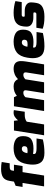

<svg xmlns="http://www.w3.org/2000/svg" viewBox="1290 -2098 815 3434"><g transform="rotate(-90 1697.0 -381.5)"><path d="M141 -385H70L90 -509L165 -539L178 -616Q192 -702 244 -735.5Q296 -769 392 -769Q463 -769 516 -758L493 -615H430Q396 -615 380 -603.5Q364 -592 361 -560L359 -539H468L444 -385H335L274 0H80Z M469 -203Q469 -245 478 -299Q499 -431 571 -488Q643 -545 765 -545Q857 -545 918 -508Q979 -471 979 -376Q979 -268 921.5 -229Q864 -190 758 -190Q696 -190 661 -198Q659 -186 659 -178Q659 -156 683 -145.5Q707 -135 758 -135H937L919 -22Q807 6 679 6Q566 6 517.5 -47Q469 -100 469 -203ZM799 -355Q799 -375 787 -386.5Q775 -398 752 -398Q720 -398 701 -373.5Q682 -349 673 -299Q699 -295 712 -295Q764 -295 781.5 -309.5Q799 -324 799 -355Z M1079 -539H1253L1262 -467Q1292 -503 1325 -524Q1358 -545 1398 -545Q1425 -545 1444 -540L1415 -346H1357Q1318 -346 1287 -336Q1256 -326 1237 -310L1188 0H994Z M1513 -539H1675L1699 -487Q1735 -515 1775 -530Q1815 -545 1871 -545Q1915 -545 1946 -527Q1977 -509 1998 -467Q2038 -507 2086 -526Q2134 -545 2178 -545Q2255 -545 2288 -511Q2321 -477 2321 -417Q2321 -370 2313 -322L2262 0H2068L2118 -317Q2119 -322 2119 -331Q2119 -371 2073 -371Q2032 -371 1995 -334L1992 -315L1942 0H1748L1798 -317Q1799 -323 1799 -332Q1799 -353 1787.5 -362Q1776 -371 1754 -371Q1729 -371 1710.5 -361Q1692 -351 1675 -334L1622 0H1428Z M2373 -203Q2373 -245 2382 -299Q2403 -431 2475 -488Q2547 -545 2669 -545Q2761 -545 2822 -508Q2883 -471 2883 -376Q2883 -268 2825.5 -229Q2768 -190 2662 -190Q2600 -190 2565 -198Q2563 -186 2563 -178Q2563 -156 2587 -145.5Q2611 -135 2662 -135H2841L2823 -22Q2711 6 2583 6Q2470 6 2421.5 -47Q2373 -100 2373 -203ZM2703 -355Q2703 -375 2691 -386.5Q2679 -398 2656 -398Q2624 -398 2605 -373.5Q2586 -349 2577 -299Q2603 -295 2616 -295Q2668 -295 2685.5 -309.5Q2703 -324 2703 -355Z M2899 -25 2917 -138H3159Q3171 -138 3179 -143Q3187 -148 3189 -156L3191 -168L3192 -177Q3192 -192 3167 -192H3099Q3028 -192 2982.5 -222Q2937 -252 2937 -312Q2937 -343 2940 -360L2946 -395Q2958 -466 3013 -505.5Q3068 -545 3186 -545Q3239 -545 3296.5 -536Q3354 -527 3394 -513L3376 -400H3149Q3134 -400 3127 -396Q3120 -392 3117 -381L3116 -377Q3114 -367 3114 -363Q3114 -355 3119 -350.5Q3124 -346 3139 -346H3220Q3289 -346 3330 -316Q3371 -286 3371 -236Q3371 -203 3368 -185L3361 -138Q3349 -62 3286.5 -28Q3224 6 3115 6Q3041 6 2993 -1.5Q2945 -9 2899 -25Z"/></g></svg>

Font: Exo Black
Style: Italic
Weight: 900
Italic angle: -9°
Designer: Natanael Gama
Foundry: Natanael Gama
Version: Version 1.500; ttfautohint (v1.6)